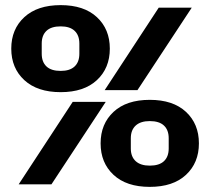

<svg xmlns="http://www.w3.org/2000/svg" viewBox="-20 -720 822 750"><path d="M264 -322H393L181 0H53ZM217 -700Q308 -700 358.5 -653Q409 -606 409 -530Q409 -454 358.5 -407Q308 -360 217 -360Q126 -360 75 -407Q24 -454 24 -530Q24 -606 75 -653Q126 -700 217 -700ZM217 -443Q253 -443 271.5 -460.5Q290 -478 290 -510V-550Q290 -582 271.5 -599.5Q253 -617 217 -617Q180 -617 161.5 -599.5Q143 -582 143 -550V-510Q143 -478 161.5 -460.5Q180 -443 217 -443ZM565 -330Q656 -330 706.5 -283Q757 -236 757 -160Q757 -84 706.5 -37Q656 10 565 10Q474 10 423.5 -37Q373 -84 373 -160Q373 -236 423.5 -283Q474 -330 565 -330ZM600 -690H729L517 -368H389ZM565 -73Q602 -73 620.5 -90.5Q639 -108 639 -140V-180Q639 -212 620.5 -229.5Q602 -247 565 -247Q529 -247 510 -229.5Q491 -212 491 -180V-140Q491 -108 510 -90.5Q529 -73 565 -73Z"/></svg>

Font: Mozilla Headline BETA
Style: Bold
Weight: 700
Designer: Studio DRAMA
Foundry: Studio DRAMA
Version: Version 0.100